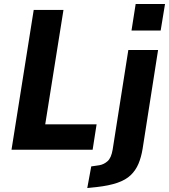

<svg xmlns="http://www.w3.org/2000/svg" viewBox="-20 -755 852 968"><path d="M38 0 150 -705H300L208 -128H467L447 0ZM643 -601 664 -735H812L790 -601ZM420 193 440 84 481 78Q504 74 522.5 57.5Q541 41 548 -1L627 -503H777L699 -5Q692 38 678 71Q664 104 639 128Q614 152 572 166.5Q530 181 468 188Z"/></svg>

Font: Nunito Sans 7pt Condensed ExtraBold
Style: Italic
Weight: 800
Width: 3
Italic angle: -9°
Designer: Vernon Adams
Foundry: Vernon Adams
Version: Version 3.101;gftools[0.9.27]